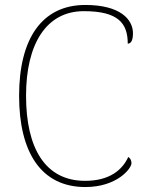

<svg xmlns="http://www.w3.org/2000/svg" viewBox="-20 -744 590 774"><path d="M324 10C452 10 510 -65 510 -86C510 -96 506 -106 497 -111C473 -59 422 -15 323 -15C162 -15 85 -147 85 -358C85 -566 166 -699 318 -699C457 -699 495 -650 495 -568C509 -568 516 -583 516 -610C516 -666 464 -724 324 -724C149 -724 57 -588 57 -358C57 -131 145 10 324 10Z"/></svg>

Font: Noto Serif Gurmukhi Thin
Style: Regular
Weight: 100
Designer: Vaibhav Singh and the Monotype Design Team
Foundry: Monotype Imaging Inc.
Version: Version 2.004